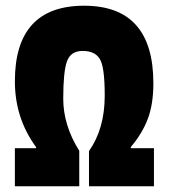

<svg xmlns="http://www.w3.org/2000/svg" viewBox="-20 -651 590 671"><path d="M516 -360Q516 -287 496.5 -235.5Q477 -184 437 -137V-133H518V0H291V-123Q346 -201 346 -317Q346 -420 328 -446Q311 -473 269 -473Q227 -473 214 -436.5Q201 -400 201 -306.5Q201 -213 257 -124V0H32V-133H106V-137Q32 -238 32 -367Q32 -631 274 -631Q516 -631 516 -360Z"/></svg>

Font: Passion One
Style: Regular
Weight: 400
Designer: Alejandro Lo Celso
Foundry: Fontstage
Version: Version 1.002